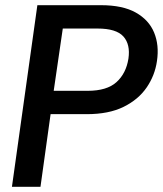

<svg xmlns="http://www.w3.org/2000/svg" viewBox="-20 -720 629 740"><path d="M26 0 124 -700H369Q453 -700 503.5 -671.5Q554 -643 574 -594.5Q594 -546 585 -485Q577 -429 545 -382.5Q513 -336 456 -308Q399 -280 314 -280H175L136 0ZM187 -370H318Q392 -370 429 -403.5Q466 -437 475 -494Q483 -549 455.5 -579.5Q428 -610 356 -610H222Z"/></svg>

Font: Host Grotesk Medium
Style: Italic
Weight: 500
Italic angle: -8°
Designer: Doğukan Karapınar based on Poppins by Indian Type Foundry, Jonny Pinhorn
Foundry: Element Type
Version: Version 1.001; ttfautohint (v1.8.4.7-5d5b)